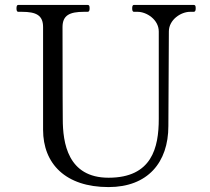

<svg xmlns="http://www.w3.org/2000/svg" viewBox="-20 -746 855 780"><path d="M421 14C580 14 664 -86 664 -234C664 -300 666 -534 666 -618C666 -666 715 -698 752 -698H767C773 -698 775 -703 775 -712C775 -721 774 -726 767 -726H524C519 -726 517 -721 517 -712C517 -703 519 -698 524 -698H539C576 -698 625 -666 625 -618V-263C625 -146 597 -24 421 -24C255 -24 235 -166 235 -263C235 -290 234 -344 234 -636C234 -684 263 -698 321 -698H336C342 -698 344 -703 344 -712C344 -721 343 -726 336 -726H54C49 -726 47 -721 47 -712C47 -703 49 -698 54 -698H69C127 -698 155 -684 155 -636V-219C155 -81 246 14 421 14Z"/></svg>

Font: Shippori Mincho OTF
Style: Regular
Weight: 400
Designer: FONTDASU
Foundry: FONTDASU / Google Inc. / but / Adobe
Version: Version 3.300;hotconv 1.0.109;makeotfexe 2.5.65596